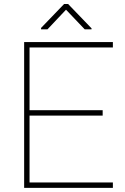

<svg xmlns="http://www.w3.org/2000/svg" viewBox="-20 -916 609 936"><path d="M97.7 0ZM124 -684.6V-378.9H480.5V-352.5H124V-26.4H530.3V0H106.9H97.7V-710.9H124H530.3V-684.6ZM426.3 -772.9H393.1L301.8 -868.7L211.4 -772.9H180.2V-779.8L292.5 -896.5H312L426.3 -777.8Z"/></svg>

Font: Heebo Thin
Style: Regular
Weight: 250
Designer: Oded Ezer
Foundry: Meir Sadan
Version: Version 2.001; ttfautohint (v1.5.14-ce02) -l 8 -r 50 -G 200 